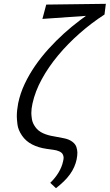

<svg xmlns="http://www.w3.org/2000/svg" viewBox="-20 -776 574 1005"><path d="M527 -700Q459 -656 397 -601.5Q335 -547 284.5 -486.5Q234 -426 199 -362Q164 -298 150 -234Q144 -207 144 -184Q144 -173 147 -152.5Q150 -132 165 -111Q180 -90 205.5 -78.5Q231 -67 264 -62Q291 -57 316 -52Q341 -47 358 -34.5Q375 -22 380 -6Q385 10 385 23Q385 39 381 59Q377 78 368.5 97.5Q360 117 346.5 136Q333 155 314.5 173Q296 191 273 209L243 181Q269 156 286.5 127Q304 98 310 69Q313 58 313 49Q313 40 308 31Q303 22 289.5 16Q276 10 258.5 8Q241 6 223 3Q181 -3 148 -20Q115 -37 95 -66.5Q75 -96 71.5 -124Q68 -152 68 -167Q68 -198 75 -235Q86 -288 109.5 -337.5Q133 -387 164.5 -432.5Q196 -478 234.5 -520.5Q273 -563 314.5 -600.5Q356 -638 400 -671Q415 -682 430 -693L202 -677L222 -752L534 -756Z"/></svg>

Font: Isabella Sans
Style: Italic
Weight: 400
Italic angle: -12°
Designer: Christian Thalmann (Catharsis Fonts), Cristiano Sobral
Foundry: The Isabella Sans Project Authors
Version: Version 2.026; ttfautohint (v1.8.4.7-5d5b-dirty)